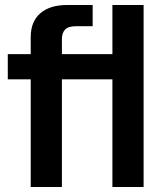

<svg xmlns="http://www.w3.org/2000/svg" viewBox="-20 -749 662 769"><path d="M103 0V-431.2H11.2V-532.2H103V-600.1Q103 -662.6 141.4 -695.8Q179.7 -729 249 -729H351.1V-644H284.2Q253.4 -644 240.7 -630.6Q228 -617.2 228 -592.8V-532.2H430.2V-729H555.2V0H430.2V-431.2H228V0Z"/></svg>

Font: Lumene Sans
Style: Bold
Weight: 600
Designer: Deni Anggara
Version: Version 1.003;Glyphs 3.1.2 (3151)